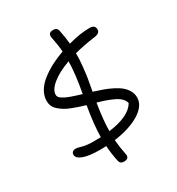

<svg xmlns="http://www.w3.org/2000/svg" viewBox="-223 -954 1146 1245"><g transform="rotate(-30 350.0 -332.0)"><path d="M241.2 8.8Q160.6 8.8 117.9 -7.1Q75.2 -22.9 75.2 -49.8Q75.2 -62.5 83.5 -69.8Q91.8 -77.1 107.9 -77.1Q119.1 -77.1 132.6 -72.8Q146 -68.4 170.4 -63.7Q194.8 -59.1 231.9 -59.1Q269 -59.1 286.1 -60.1Q287.1 -153.8 310.1 -286.1Q277.8 -295.9 256.3 -303Q234.9 -310.1 208 -320.8Q181.2 -331.5 163.8 -342.8Q146.5 -354 130.4 -368.2Q114.3 -382.3 106.7 -399.9Q99.1 -417.5 99.1 -438Q99.1 -475.6 119.6 -510.5Q140.1 -545.4 176.5 -573.7Q212.9 -602.1 255.6 -624.5Q298.3 -647 349.1 -665Q346.7 -708 333 -776.9Q323.7 -816.9 366.2 -816.9Q395 -816.9 399.9 -790Q412.1 -732.9 416 -685.1Q503.4 -710 575.2 -710Q617.2 -710 617.2 -676.8Q617.2 -661.6 606.2 -652.8Q595.2 -644 568.8 -641.1Q491.7 -631.3 418.9 -611.8Q419.4 -566.9 413.8 -514.4Q408.2 -461.9 403.6 -433.6Q398.9 -405.3 387.2 -341.8Q426.8 -329.6 456.3 -318.8Q485.8 -308.1 518.1 -292Q550.3 -275.9 571 -258.5Q591.8 -241.2 605.5 -217.5Q619.1 -193.8 619.1 -167Q619.1 -104.5 546.4 -59.3Q473.6 -14.2 355 2Q359.4 55.2 371.1 112.8Q380.4 152.8 337.9 152.8Q309.1 152.8 304.2 126Q291 64.5 288.1 7.8Q272 8.8 241.2 8.8ZM169.9 -443.8Q169.9 -435.1 175 -427Q180.2 -418.9 191.7 -411.6Q203.1 -404.3 215.1 -398.4Q227.1 -392.6 247.6 -385.3Q268.1 -377.9 283.2 -373.3Q298.3 -368.7 324.2 -360.8Q350.1 -497.6 351.1 -590.8Q265.6 -559.6 217.8 -520.3Q169.9 -481 169.9 -443.8ZM553.2 -161.1Q548.8 -180.7 533.4 -196.8Q518.1 -212.9 491.5 -225.8Q464.8 -238.8 438.5 -248Q412.1 -257.3 374 -268.1Q354 -143.1 354 -65.9Q509.8 -86.4 553.2 -161.1Z"/></g></svg>

Font: Shantell Sans Normal
Style: Regular
Weight: 300
Designer: Stephen Nixon, Anya Danilova, Shantell Martin
Foundry: Arrow Type
Version: Version 1.006;[559af2be0]